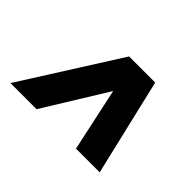

<svg xmlns="http://www.w3.org/2000/svg" viewBox="-87 -742 785 785"><g transform="rotate(45 305.0 -350.0)"><path d="M400 -140 341 -414 172 -140H21L287 -560H438L537 -140Z"/></g></svg>

Font: Idrija
Style: Italic
Weight: 800
Italic angle: -11.3°
Designer: Julieta Ulanovsky
Foundry: Julieta Ulanovsky
Version: Version 7.200